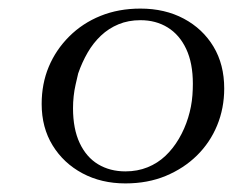

<svg xmlns="http://www.w3.org/2000/svg" viewBox="-20 -740 557 447"><path d="M272 -313Q216 -313 172 -336.5Q128 -360 102.5 -401.5Q77 -443 77 -498Q77 -545 93.5 -584.5Q110 -624 141 -655Q172 -686 214 -703Q256 -720 307 -720Q364 -720 408 -696.5Q452 -673 477 -631.5Q502 -590 502 -534Q502 -488 485.5 -448Q469 -408 438.5 -378Q408 -348 366 -330.5Q324 -313 272 -313ZM307 -693Q279 -693 256 -683.5Q233 -674 215 -657Q197 -640 184 -617.5Q171 -595 162 -569Q159 -556 156 -543Q153 -530 151.5 -516Q150 -502 150 -488Q150 -440 165.5 -407Q181 -374 208.5 -357.5Q236 -341 272 -341Q300 -341 323.5 -350.5Q347 -360 365 -377Q383 -394 396.5 -417Q410 -440 418 -466Q422 -479 424.5 -492Q427 -505 428 -518.5Q429 -532 429 -545Q429 -593 413.5 -626Q398 -659 370.5 -676Q343 -693 307 -693Z"/></svg>

Font: Roboto Serif 120pt Expanded Light
Style: Italic
Weight: 300
Width: 7
Italic angle: -10°
Designer: Greg Gazdowicz
Foundry: Commercial Type
Version: Version 1.008